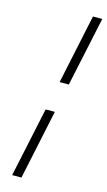

<svg xmlns="http://www.w3.org/2000/svg" viewBox="-133 -719 538 965"><g transform="rotate(15 136.0 -236.5)"><path d="M272.5 -673.8 195.3 -312H147.5L224.1 -673.8ZM163.1 -161.1 86.4 201.2H38.1L115.2 -161.1Z"/></g></svg>

Font: Linux Biolinum G
Style: Italic
Weight: 400
Italic angle: -12°
Designer: Philipp H. Poll
Foundry: Philipp H. Poll
Version: Version 0.5.1